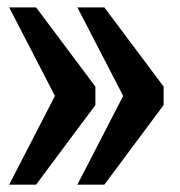

<svg xmlns="http://www.w3.org/2000/svg" viewBox="-20 -502 489 522"><path d="M239.3 -266.6V-216.3L78.1 0H4.9L129.4 -241.2L4.9 -481.9H78.1ZM424.8 -266.6V-216.3L263.7 0H190.4L314.9 -241.2L190.4 -481.9H263.7Z"/></svg>

Font: Charis SIL Afr
Style: Bold
Weight: 700
Foundry: SIL International
Version: Version 5.000